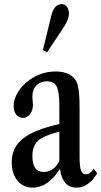

<svg xmlns="http://www.w3.org/2000/svg" viewBox="-20 -870 476 901"><path d="M134 10.5Q89 10.5 62 -22.2Q35 -55 35 -109Q35 -177.5 87 -219.2Q139 -261 258.5 -288V-374.5Q258.5 -439 246 -463.8Q233.5 -488.5 201 -488.5Q169.5 -488.5 150.8 -469.2Q132 -450 132 -417Q132 -407 133.2 -397Q134.5 -387 134.5 -378Q134.5 -351.5 121 -334.2Q107.5 -317 87 -317Q68 -317 56 -332.5Q44 -348 44 -373Q44 -405 64.5 -438.2Q85 -471.5 120 -496Q174 -534.5 241.5 -534.5Q316.5 -534.5 340.5 -483.5Q347.5 -465.5 350.5 -438.5Q353.5 -411.5 353.5 -352.5V-135.5Q353.5 -88.5 360 -70.2Q366.5 -52 383 -52Q402.5 -52 420.5 -78.5L436 -56.5Q395 10.5 339.5 10.5Q273.5 10.5 262 -75H259Q234 -34 201.8 -11.8Q169.5 10.5 134 10.5ZM184.5 -63Q230.5 -63 258.5 -113.5V-252Q185.5 -234 158.8 -209.8Q132 -185.5 132 -138Q132 -63 184.5 -63ZM201 -624.5 181.5 -635.5 220.5 -795.5Q226.5 -821.5 238.8 -836Q251 -850.5 270.5 -850.5Q284.5 -850.5 294 -838Q303.5 -825.5 303.5 -806.5Q303.5 -779.5 278.5 -741.5Z"/></svg>

Font: Libre Caslon Condensed Medium
Style: Regular
Weight: 500
Designer: Pablo Impallari, Rodrigo Fuenzalida, Katja Schimmel, Ertekin Erdin
Foundry: Pablo Impallari, Rodrigo Fuenzalida
Version: Version 2.000; ttfautohint (v1.8.4.7-5d5b);gftools[0.9.33]